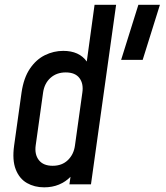

<svg xmlns="http://www.w3.org/2000/svg" viewBox="-20 -770 693 802"><path d="M164.5 12.5Q198.5 12.5 226.2 1Q254 -10.5 274.5 -31.5L270 0H360L465 -750H375L342.5 -513Q311 -557.5 244 -557.5Q204 -557.5 167.5 -539.5Q131 -521.5 105 -483.2Q79 -445 70 -383.5L39 -162Q30.5 -101 45.8 -62.2Q61 -23.5 92.5 -5.5Q124 12.5 164.5 12.5ZM200 -77.5Q161 -77.5 142.5 -101Q124 -124.5 129 -162L160 -383.5Q165.5 -422 191 -444.8Q216.5 -467.5 254.5 -467.5Q294 -467.5 311.8 -444Q329.5 -420.5 324 -383.5L293 -161.5Q288 -125 263.5 -101.2Q239 -77.5 200 -77.5ZM486 -520H576L648 -750H558Z"/></svg>

Font: Mohave Medium
Style: Italic
Weight: 500
Italic angle: -8°
Designer: Gumpita Rahayu
Foundry: Tokotype
Version: Version 2.002; ttfautohint (v1.8.3)